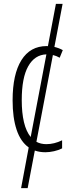

<svg xmlns="http://www.w3.org/2000/svg" viewBox="-20 -780 366 996"><path d="M215.3 9.8Q185.5 9.8 160.6 1L123.5 195.8H89.4L128.9 -15.1Q86.9 -44.9 66.2 -106.9Q45.4 -168.9 45.4 -259.3Q45.4 -395 91.1 -468Q136.7 -541 222.2 -541Q225.6 -541 228.5 -540.5L270 -759.8H304.7L262.2 -536.6Q285.2 -531.2 305.7 -520L289.6 -480.5Q272.9 -490.2 254.4 -494.6L168.9 -44.4Q191.4 -32.2 220.7 -32.2Q261.2 -32.2 302.2 -52.2V-10.3Q284.2 -1 260.3 4.4Q236.3 9.8 215.3 9.8ZM92.8 -260.3Q92.8 -195.3 104.2 -146.7Q115.7 -98.1 139.2 -69.3L220.7 -498Q160.2 -496.1 126.5 -436.5Q92.8 -377 92.8 -260.3Z"/></svg>

Font: Open Sans Condensed Light
Style: Regular
Weight: 300
Width: 3
Designer: Monotype Design Team
Foundry: Monotype Imaging Inc.
Version: Version 3.003; ttfautohint (v1.8.4)